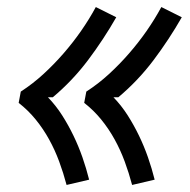

<svg xmlns="http://www.w3.org/2000/svg" viewBox="-20 -616 540 545"><path d="M355 -91Q346 -125 334 -157.5Q322 -190 305.5 -220Q289 -250 267.5 -276.5Q246 -303 219 -324L225 -356Q259 -378 289 -405.5Q319 -433 346 -464Q373 -495 396 -528Q419 -561 438 -596L496 -567Q460 -504 416 -445.5Q372 -387 316 -340H302Q325 -316 342.5 -288.5Q360 -261 374.5 -231Q389 -201 400 -169.5Q411 -138 419 -106ZM169 -91Q160 -125 148 -157.5Q136 -190 119.5 -220Q103 -250 81.5 -276.5Q60 -303 33 -324L39 -356Q73 -378 103 -405.5Q133 -433 160 -464Q187 -495 210 -528Q233 -561 252 -596L310 -567Q274 -504 230 -445.5Q186 -387 130 -340H116Q139 -316 156.5 -288.5Q174 -261 188.5 -231Q203 -201 214 -169.5Q225 -138 233 -106Z"/></svg>

Font: Iosevka Term Curly Oblique
Style: Regular
Weight: 400
Italic angle: -9°
Designer: Belleve Invis
Foundry: Belleve Invis
Version: Version 32.3.0